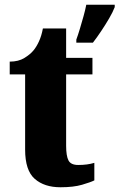

<svg xmlns="http://www.w3.org/2000/svg" viewBox="-20 -780 504 810"><path d="M235 10Q167 10 126.5 -25.5Q86 -61 86 -149V-466H21V-520Q58 -520 83 -535.5Q108 -551 121 -567Q133 -581 144 -604.5Q155 -628 161 -660H259V-536H370V-466H259V-165Q259 -122 269 -103Q279 -84 310 -84Q349 -84 378 -93V-19Q362 -11 326 -0.5Q290 10 235 10ZM302 -613Q309 -632 317 -658.5Q325 -685 332.5 -712Q340 -739 344 -760H464V-750Q456 -729 440.5 -702.5Q425 -676 407 -649Q389 -622 372 -600H302Z"/></svg>

Font: Noto Serif Thai Condensed Black
Style: Regular
Weight: 900
Width: 3
Designer: Monotype Design Team
Foundry: Monotype Imaging Inc.
Version: Version 2.002; ttfautohint (v1.8.4.7-5d5b)